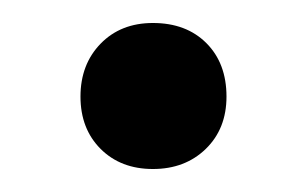

<svg xmlns="http://www.w3.org/2000/svg" viewBox="-20 -137 267 167"><path d="M50 -53Q50 -81 67.5 -99Q85 -117 113 -117Q142 -117 159.5 -99.5Q177 -82 177 -53Q177 -25 159 -7.5Q141 10 113 10Q85 10 67.5 -7.5Q50 -25 50 -53Z"/></svg>

Font: Bai Jamjuree Medium
Style: Regular
Weight: 500
Version: Version 1.000; ttfautohint (v1.6)